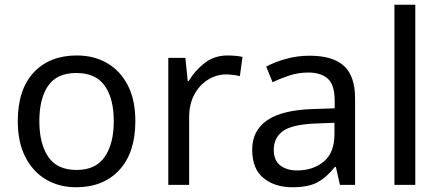

<svg xmlns="http://www.w3.org/2000/svg" viewBox="-20 -780 1857 810"><path d="M551 -269Q551 -136 483.5 -63Q416 10 301 10Q230 10 174.5 -22.5Q119 -55 87 -117.5Q55 -180 55 -269Q55 -402 122 -474Q189 -546 304 -546Q377 -546 432.5 -513.5Q488 -481 519.5 -419.5Q551 -358 551 -269ZM146 -269Q146 -174 183.5 -118.5Q221 -63 303 -63Q384 -63 422 -118.5Q460 -174 460 -269Q460 -364 422 -418Q384 -472 302 -472Q220 -472 183 -418Q146 -364 146 -269Z M940 -546Q955 -546 972.5 -544.5Q990 -543 1003 -540L992 -459Q979 -462 963.5 -464Q948 -466 934 -466Q893 -466 857 -443.5Q821 -421 799.5 -380.5Q778 -340 778 -286V0H690V-536H762L772 -438H776Q802 -482 843 -514Q884 -546 940 -546Z M1286 -545Q1384 -545 1431 -502Q1478 -459 1478 -365V0H1414L1397 -76H1393Q1358 -32 1319.5 -11Q1281 10 1213 10Q1140 10 1092 -28.5Q1044 -67 1044 -149Q1044 -229 1107 -272.5Q1170 -316 1301 -320L1392 -323V-355Q1392 -422 1363 -448Q1334 -474 1281 -474Q1239 -474 1201 -461.5Q1163 -449 1130 -433L1103 -499Q1138 -518 1186 -531.5Q1234 -545 1286 -545ZM1312 -259Q1212 -255 1173.5 -227Q1135 -199 1135 -148Q1135 -103 1162.5 -82Q1190 -61 1233 -61Q1301 -61 1346 -98.5Q1391 -136 1391 -214V-262Z M1732 0H1644V-760H1732Z"/></svg>

Font: Noto Sans Tagalog
Style: Regular
Weight: 400
Designer: Monotype Design Team
Foundry: Monotype Imaging Inc.
Version: Version 2.001; ttfautohint (v1.8.4.7-5d5b)